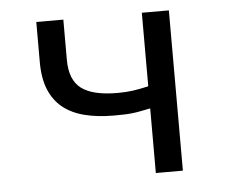

<svg xmlns="http://www.w3.org/2000/svg" viewBox="-42 -533 683 580"><g transform="rotate(-5 300.0 -243.0)"><path d="M408 0V-196Q393 -193 380.5 -190.5Q368 -188 356 -186.5Q344 -185 330 -184.5Q316 -184 297 -184Q247 -184 208 -194Q169 -204 142.5 -225.5Q116 -247 102 -281Q88 -315 88 -364V-486H170V-364Q170 -303 204.5 -277Q239 -251 314 -251Q340 -251 361 -254Q382 -257 408 -263V-486H490V0Z"/></g></svg>

Font: Source Code Pro
Style: Regular
Weight: 400
Monospace: yes
Designer: Paul D. Hunt, Teo Tuominen
Foundry: Adobe Systems Incorporated
Version: Version 2.030;PS 1.000;hotconv 16.6.51;makeotf.lib2.5.65220